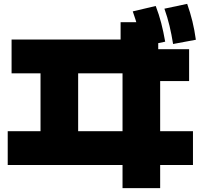

<svg xmlns="http://www.w3.org/2000/svg" viewBox="-20 -875 1040 995"><path d="M615 100V-20H20V-195H190V-495H40V-670H605V-760H800V-620H960V-455H810V-195H980V-20H810V100ZM385 -195H615V-495H385ZM717 -634Q708 -683 696 -727Q684 -771 668 -816L787 -844Q804 -800 815.5 -755.5Q827 -711 836 -659ZM877 -647Q869 -697 858.5 -741Q848 -785 832 -830L950 -855Q966 -810 977 -765Q988 -720 995 -669Z"/></svg>

Font: M PLUS 1 Thin Black
Style: Regular
Weight: 900
Version: Version 1.001